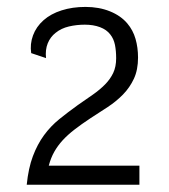

<svg xmlns="http://www.w3.org/2000/svg" viewBox="-20 -670 480 544"><path d="M68.4 -519.5Q64.5 -544.9 73.5 -569.6Q82.5 -594.2 103.5 -612.8Q124 -630.9 154.5 -640.6Q185.1 -650.4 222.2 -650.4Q260.7 -650.4 291.5 -637.9Q322.3 -625.5 340.8 -603.5Q356.9 -584.5 364 -559.8Q371.1 -535.2 371.1 -506.8Q371.1 -472.2 359.4 -447Q347.7 -421.9 328.6 -402.3Q309.6 -382.8 285.4 -366.9Q261.2 -351.1 236.3 -335Q210.4 -317.9 191.2 -303Q171.9 -288.1 157.7 -272.7Q143.6 -257.3 133.8 -240Q124 -222.7 118.2 -200.7H375V-146.5H55.7Q60.5 -193.8 73.2 -227.5Q85.9 -261.2 104.7 -286.9Q123.5 -312.5 147.9 -332.3Q172.4 -352.1 200.2 -372.1Q223.6 -388.2 243.4 -402.1Q263.2 -416 277.8 -430.9Q292.5 -445.8 300.8 -463.4Q309.1 -481 309.1 -504.9Q309.1 -525.9 305.7 -543Q302.2 -560.1 292.5 -572.3Q282.2 -585.9 263.4 -593Q244.6 -600.1 220.2 -600.1Q197.3 -600.1 175.3 -595Q153.3 -589.8 137.7 -577.1Q122.6 -565.4 115.2 -547.1Q107.9 -528.8 110.4 -505.4Z"/></svg>

Font: Metrophobic
Style: Regular
Weight: 400
Designer: vernon adams
Foundry: vernon adams
Version: Version 1.000